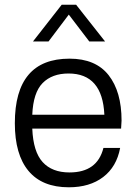

<svg xmlns="http://www.w3.org/2000/svg" viewBox="-20 -781 588 815"><path d="M275 -532Q386 -532 441 -462Q496 -392 496 -269Q496 -263 494 -235H117Q121 -137 161 -93Q201 -49 275 -49Q393 -49 419 -153H490Q475 -73 418 -29.5Q361 14 272 14Q159 14 101 -55.5Q43 -125 43 -258Q43 -532 275 -532ZM117 -294H423Q415 -469 271 -469Q201 -469 161 -428.5Q121 -388 117 -294ZM120 -605 242 -761H303L426 -605H359L272 -719L186 -605Z"/></svg>

Font: Nacelle Light
Style: Regular
Weight: 300
Designer: Sora Sagano
Foundry: Sora Sagano
Version: Version 1.000;FEAKit 1.0